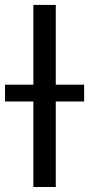

<svg xmlns="http://www.w3.org/2000/svg" viewBox="-58 -747 356 767"><path d="M164.8 -727.3H75.3V-408.7H-38V-341.6H75.3V0H164.8V-341.6H278.1V-408.7H164.8Z"/></svg>

Font: Margiela Sans Text
Style: Regular
Weight: 400
Designer: Stefan Endress, Andreas Faust
Version: Version 1.100;FEAKit 1.0